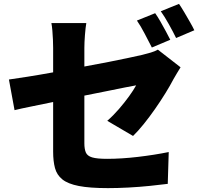

<svg xmlns="http://www.w3.org/2000/svg" viewBox="-20 -898 1040 990"><path d="M780 -830Q793 -812 807.5 -786.5Q822 -761 835.5 -736Q849 -711 858 -693L763 -653Q747 -684 726.5 -723.5Q706 -763 686 -792ZM903 -878Q916 -859 931 -833.5Q946 -808 960 -783.5Q974 -759 982 -742L888 -702Q873 -733 851 -772.5Q829 -812 809 -840ZM254 -116V-372Q192 -359 139.5 -348.5Q87 -338 55 -330L26 -488Q62 -493 122.5 -502.5Q183 -512 254 -525V-651Q254 -669 253 -693Q252 -717 250 -740.5Q248 -764 245 -779H425Q421 -756 418 -717.5Q415 -679 415 -651V-555Q480 -567 539.5 -578.5Q599 -590 644.5 -600Q690 -610 713 -615Q737 -621 757.5 -627Q778 -633 794 -642L911 -551Q904 -539 893 -521.5Q882 -504 874 -489Q858 -458 833 -417.5Q808 -377 779 -335.5Q750 -294 720.5 -257.5Q691 -221 666 -197L533 -275Q564 -302 593 -335.5Q622 -369 645.5 -401.5Q669 -434 682 -458Q664 -455 624 -447Q584 -439 530 -428Q476 -417 415 -405V-159Q415 -130 422.5 -112Q430 -94 455 -86.5Q480 -79 532 -79Q606 -79 691 -89Q776 -99 850 -114L845 50Q806 55 752.5 60.5Q699 66 642.5 69Q586 72 537 72Q443 72 386.5 61Q330 50 301.5 27Q273 4 263.5 -31.5Q254 -67 254 -116Z"/></svg>

Font: Source Han Sans CN Heavy
Style: Regular
Weight: 900
Designer: Ryoko NISHIZUKA 西塚涼子 (kana, bopomofo & ideographs); Paul D. Hunt (Latin, Greek & Cyrillic); Sandoll Communications 산돌커뮤니
Foundry: Adobe
Version: Version 2.000;hotconv 1.0.107;makeotfexe 2.5.65593